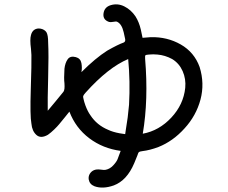

<svg xmlns="http://www.w3.org/2000/svg" viewBox="-20 -803 1040 874"><path d="M888.7 -498Q912.1 -422.9 892.6 -349.6Q873 -276.4 820.3 -218.8Q767.6 -160.2 701.2 -133.8Q662.1 -119.1 628.9 -115.2Q615.2 -113.3 612.3 -110.8Q609.4 -108.4 605.5 -95.7Q603.5 -90.8 590.8 -59.6Q557.6 18.6 498 41Q448.2 58.6 410.2 44.9Q387.7 36.1 383.8 13.7Q381.8 0 388.7 -11.7Q403.3 -35.2 435.5 -31.2Q454.1 -28.3 461.9 -30.3Q480.5 -34.2 495.1 -49.8Q509.8 -65.4 515.1 -78.1Q520.5 -90.8 529.3 -116.2Q448.2 -127 386.2 -173.8Q324.2 -220.7 295.9 -294.9Q290 -287.1 274.4 -268.1Q258.8 -249 250 -238.3Q241.2 -227.5 226.6 -213.4Q211.9 -199.2 198.2 -189.5Q166 -170.9 146 -188.5Q126 -206.1 123 -240.2Q116.2 -275.4 120.1 -395.5Q124 -515.6 123 -552.7Q123 -559.6 121.1 -580.1Q115.2 -624 121.1 -643.6Q125 -659.2 135.7 -667Q148.4 -675.8 165.5 -672.4Q182.6 -668.9 191.4 -656.2Q199.2 -643.6 199.2 -609.4Q202.1 -554.7 199.2 -450.2Q196.3 -345.7 197.3 -298.8Q209 -312.5 232.4 -340.8Q255.9 -369.1 267.6 -383.8Q272.5 -389.6 273.4 -399.4Q274.4 -409.2 273.4 -423.8Q270.5 -444.3 273.4 -490.2Q276.4 -516.6 288.1 -533.2Q299.8 -549.8 325.2 -543Q346.7 -537.1 350.6 -515.6Q354.5 -494.1 350.6 -474.6Q414.1 -538.1 467.8 -572.3Q517.6 -600.6 543 -609.4Q551.8 -613.3 549.8 -625Q544.9 -650.4 543 -656.2Q534.2 -694.3 512.7 -704.1Q507.8 -706.1 495.6 -703.6Q483.4 -701.2 476.6 -703.1Q447.3 -712.9 451.2 -741.7Q455.1 -770.5 483.4 -779.3Q515.6 -789.1 545.9 -773.9Q576.2 -758.8 596.7 -728.5Q613.3 -702.1 621.1 -668Q627 -642.6 628.9 -630.9L666 -633.8Q741.2 -635.7 802.7 -600.6Q864.3 -565.4 888.7 -498ZM472.7 -211.9Q493.2 -202.1 524.4 -196.3Q534.2 -194.3 549.8 -192.4Q550.8 -198.2 552.7 -211.9Q562.5 -267.6 567.4 -326.2Q573.2 -432.6 563.5 -534.2Q472.7 -496.1 370.1 -381.8Q360.4 -371.1 358.9 -366.2Q357.4 -361.3 361.3 -347.7Q362.3 -341.8 369.1 -322.3Q378.9 -295.9 391.6 -278.3Q420.9 -233.4 472.7 -211.9ZM823.2 -403.3Q827.1 -443.4 811.5 -479Q795.9 -514.6 763.7 -534.2Q731.4 -551.8 696.3 -554.7Q677.7 -556.6 658.2 -554.7Q644.5 -553.7 642.1 -551.3Q639.6 -548.8 640.6 -535.2Q656.2 -348.6 629.9 -194.3Q704.1 -208 759.8 -267.6Q815.4 -327.1 823.2 -403.3Z"/></svg>

Font: irohamaru Regular
Style: Regular
Weight: 400
Designer: [Source Han Sans]
Ryoko NISHIZUKA  (kana & ideographs); Paul D. Hunt (Latin, Greek & Cyrillic); Wenlong ZHANG  (bopomofo
Version: Version 1.00